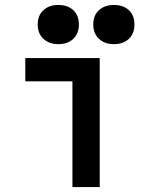

<svg xmlns="http://www.w3.org/2000/svg" viewBox="-20 -754 590 774"><path d="M272 0V-426H82V-520H382V0ZM215 -576Q178 -576 155 -597.5Q132 -619 132 -655Q132 -692 155 -713Q178 -734 215 -734Q253 -734 275.5 -713Q298 -692 298 -655Q298 -619 275.5 -597.5Q253 -576 215 -576ZM439 -576Q402 -576 379 -597.5Q356 -619 356 -655Q356 -692 379 -713Q402 -734 439 -734Q477 -734 499.5 -713Q522 -692 522 -655Q522 -619 499.5 -597.5Q477 -576 439 -576Z"/></svg>

Font: M PLUS Code Latin SemiExpanded Medium
Style: Regular
Weight: 500
Width: 6
Designer: Coji Morishita
Foundry: UNDERFOREST DESIGN
Version: Version 1.002; ttfautohint (v1.8.3)